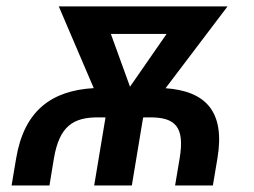

<svg xmlns="http://www.w3.org/2000/svg" viewBox="-20 -565 775 585"><path d="M130.7 0 144.2 -82C160.9 -181.1 203.5 -207.4 278.4 -207.4H301.5L267 0H381.7L415.8 -205.3L417.3 -207.4H437.5C513.5 -207.4 543.7 -179.3 527.3 -82L513.5 0H628.6L642.4 -82C666.9 -226.9 605.1 -287.6 484.4 -296.2L673.3 -545.5H159.1L265.6 -296.5C138.1 -289.1 53.6 -229 29.1 -82L15.3 0ZM317.8 -461.6H487.6L376.1 -300.8Z"/></svg>

Font: Magic Ui Pro Medium
Style: Italic
Weight: 500
Italic angle: -9.39999°
Designer: Stefan Endress, Andreas Faust
Version: Version 1.000;FEAKit 1.0